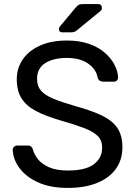

<svg xmlns="http://www.w3.org/2000/svg" viewBox="-20 -908 662 938"><path d="M312 10Q225 10 166 -17Q107 -44 75.5 -86.5Q44 -129 42 -176Q42 -184 48.5 -190.5Q55 -197 64 -197H115Q127 -197 133 -191Q139 -185 141 -177Q147 -153 166 -129.5Q185 -106 220.5 -90.5Q256 -75 312 -75Q398 -75 438.5 -105.5Q479 -136 479 -187Q479 -222 457.5 -243.5Q436 -265 392 -282Q348 -299 278 -319Q205 -340 157 -365Q109 -390 85.5 -427Q62 -464 62 -521Q62 -575 91 -617.5Q120 -660 175 -685Q230 -710 307 -710Q369 -710 415.5 -693.5Q462 -677 493 -649.5Q524 -622 540 -590.5Q556 -559 557 -529Q557 -522 552 -515.5Q547 -509 536 -509H483Q476 -509 468.5 -513Q461 -517 457 -528Q451 -569 411 -597Q371 -625 307 -625Q242 -625 201.5 -600Q161 -575 161 -522Q161 -488 180 -465.5Q199 -443 240 -426Q281 -409 347 -390Q427 -368 478 -343.5Q529 -319 553.5 -282.5Q578 -246 578 -189Q578 -126 545 -81.5Q512 -37 452.5 -13.5Q393 10 312 10ZM284 -750Q268 -750 268 -766Q268 -774 273 -779L348 -869Q357 -880 364 -884Q371 -888 385 -888H459Q478 -888 478 -868Q478 -861 473 -856L357 -761Q349 -754 342 -752Q335 -750 324 -750Z"/></svg>

Font: Rubik Light
Style: Regular
Weight: 400
Version: Version 2.101